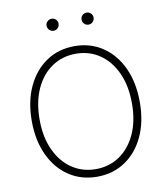

<svg xmlns="http://www.w3.org/2000/svg" viewBox="-97 -993 938 1082"><g transform="rotate(-10 371.5 -451.5)"><path d="M371.6 9.8Q280.3 9.8 210.4 -36.9Q140.6 -83.5 101.3 -167.7Q62 -252 62 -363.3Q62 -475.6 101.6 -559.6Q141.1 -643.6 210.7 -690.4Q280.3 -737.3 371.6 -737.3Q462.4 -737.3 532.2 -690.4Q602.1 -643.6 641.1 -559.6Q680.2 -475.6 680.2 -363.3Q680.2 -251.5 641.1 -167.5Q602.1 -83.5 532.2 -36.9Q462.4 9.8 371.6 9.8ZM371.6 -33.7Q448.2 -33.7 507.8 -74.2Q567.4 -114.7 601.3 -188.7Q635.3 -262.7 635.3 -363.3Q635.3 -464.4 601.3 -538.6Q567.4 -612.8 507.8 -653.3Q448.2 -693.8 371.6 -693.8Q294.9 -693.8 235.1 -653.6Q175.3 -613.3 141.1 -539.1Q106.9 -464.8 106.9 -363.3Q106.9 -263.2 140.9 -189.2Q174.8 -115.2 234.6 -74.5Q294.4 -33.7 371.6 -33.7ZM472.2 -842.8Q457.5 -842.8 447.5 -853Q437.5 -863.3 437.5 -877.4Q437.5 -891.6 447.5 -901.6Q457.5 -911.6 472.2 -911.6Q486.3 -911.6 496.3 -901.6Q506.3 -891.6 506.3 -877.4Q506.3 -863.3 496.3 -853Q486.3 -842.8 472.2 -842.8ZM272 -842.8Q257.8 -842.8 247.6 -853Q237.3 -863.3 237.3 -877.4Q237.3 -891.6 247.6 -901.6Q257.8 -911.6 272 -911.6Q286.6 -911.6 296.4 -901.6Q306.2 -891.6 306.2 -877.4Q306.2 -863.3 296.1 -853Q286.1 -842.8 272 -842.8Z"/></g></svg>

Font: Inter 18pt ExtraLight
Style: Regular
Weight: 250
Designer: Rasmus Andersson
Foundry: rsms
Version: Version 4.001;git-66647c0bb